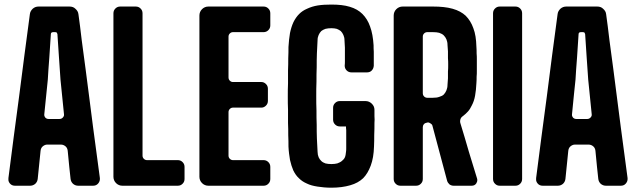

<svg xmlns="http://www.w3.org/2000/svg" viewBox="-20 -829 2839 857"><path d="M113.3 -765.6C96.7 -643.6 81.1 -521.5 65.4 -399.4C48.8 -277.3 33.2 -156.2 17.6 -34.2V-30.3C16.6 -22.5 19.5 -15.6 24.4 -9.8C30.3 -2.9 38.1 0 46.9 0H114.3C123 0 130.9 -2.9 137.7 -8.8C144.5 -15.6 147.5 -22.5 148.4 -31.2C154.3 -86.9 158.2 -128.9 161.1 -156.2C162.1 -164.1 165 -170.9 170.9 -175.8C176.8 -180.7 183.6 -183.6 190.4 -183.6H252C259.8 -183.6 266.6 -180.7 272.5 -175.8C278.3 -170.9 281.2 -164.1 282.2 -156.2C287.1 -100.6 292 -59.6 294.9 -31.2C295.9 -22.5 298.8 -15.6 305.7 -8.8C312.5 -2.9 320.3 0 329.1 0H395.5C404.3 0 412.1 -2.9 418 -9.8C422.9 -15.6 425.8 -22.5 425.8 -29.3V-34.2C417 -97.7 407.2 -173.8 395.5 -260.7C384.8 -347.7 373 -433.6 362.3 -518.6C356.4 -564.5 350.6 -608.4 344.7 -650.4C339.8 -692.4 335 -731.4 330.1 -765.6C329.1 -775.4 324.2 -783.2 316.4 -790C309.6 -796.9 300.8 -799.8 290 -799.8H152.3C142.6 -799.8 133.8 -796.9 126 -790C119.1 -783.2 114.3 -775.4 113.3 -765.6ZM245.1 -297.9H221.7H197.3C191.4 -297.9 186.5 -299.8 182.6 -303.7C178.7 -308.6 176.8 -313.5 177.7 -319.3C184.6 -387.7 189.5 -439.5 193.4 -473.6C194.3 -498 197.3 -531.2 200.2 -573.2C203.1 -614.3 205.1 -648.4 207 -676.8C207 -679.7 208 -681.6 210 -683.6C211.9 -684.6 213.9 -685.5 216.8 -685.5H226.6C229.5 -685.5 231.4 -684.6 233.4 -683.6C234.4 -681.6 235.4 -679.7 236.3 -676.8C238.3 -648.4 240.2 -614.3 243.2 -573.2C246.1 -531.2 248 -498 250 -473.6C256.8 -405.3 261.7 -353.5 265.6 -319.3C266.6 -313.5 264.6 -308.6 259.8 -303.7C255.9 -299.8 251 -297.9 245.1 -297.9Z M486.3 -769.5V-405.3V-40C486.3 -29.3 490.2 -19.5 498 -11.7C505.9 -3.9 515.6 0 526.4 0H773.4C782.2 0 789.1 -2.9 794.9 -8.8C800.8 -14.6 803.7 -21.5 803.7 -30.3V-84C803.7 -92.8 800.8 -99.6 794.9 -105.5C789.1 -111.3 782.2 -114.3 773.4 -114.3H635.7C630.9 -114.3 626 -116.2 622.1 -120.1C618.2 -124 616.2 -128.9 616.2 -133.8V-769.5C616.2 -778.3 613.3 -785.2 607.4 -791C601.6 -796.9 594.7 -799.8 585.9 -799.8H516.6C507.8 -799.8 501 -796.9 495.1 -791C489.3 -785.2 486.3 -778.3 486.3 -769.5Z M870.1 -759.8V-400.4V-40C870.1 -29.3 874 -19.5 881.8 -11.7C889.6 -3.9 899.4 0 910.2 0H1156.2C1165 0 1171.9 -2.9 1177.7 -8.8C1183.6 -14.6 1186.5 -21.5 1186.5 -30.3V-84C1186.5 -92.8 1183.6 -99.6 1177.7 -105.5C1171.9 -111.3 1165 -114.3 1156.2 -114.3H1019.5C1014.6 -114.3 1009.8 -116.2 1005.9 -120.1C1002 -124 1000 -128.9 1000 -133.8V-329.1C1000 -334 1002 -338.9 1005.9 -342.8C1009.8 -346.7 1014.6 -348.6 1019.5 -348.6H1146.5C1154.3 -348.6 1161.1 -351.6 1167 -357.4C1172.9 -363.3 1175.8 -370.1 1175.8 -378.9V-432.6C1175.8 -441.4 1172.9 -448.2 1167 -454.1C1161.1 -460 1154.3 -462.9 1146.5 -462.9H1019.5C1014.6 -462.9 1009.8 -464.8 1005.9 -468.8C1002 -472.7 1000 -477.5 1000 -483.4V-666C1000 -670.9 1002 -675.8 1005.9 -679.7C1009.8 -683.6 1014.6 -685.5 1019.5 -685.5H1156.2C1165 -685.5 1171.9 -688.5 1177.7 -694.3C1183.6 -700.2 1186.5 -707 1186.5 -715.8V-769.5C1186.5 -778.3 1183.6 -785.2 1177.7 -791C1171.9 -796.9 1165 -799.8 1156.2 -799.8H910.2C899.4 -799.8 889.6 -795.9 881.8 -788.1C874 -780.3 870.1 -770.5 870.1 -759.8Z M1349.6 -9.8C1363.3 -2.9 1378.9 1 1397.5 3.9C1416 6.8 1436.5 8.8 1459 8.8C1491.2 8.8 1519.5 4.9 1543 -2C1567.4 -8.8 1585.9 -19.5 1600.6 -33.2C1615.2 -47.9 1626 -66.4 1634.8 -89.8C1643.6 -113.3 1648.4 -141.6 1649.4 -174.8C1650.4 -191.4 1650.4 -209 1650.4 -226.6C1651.4 -245.1 1651.4 -262.7 1651.4 -280.3C1652.3 -291 1652.3 -300.8 1651.4 -310.5V-338.9C1651.4 -349.6 1647.5 -358.4 1639.6 -366.2C1631.8 -374 1622.1 -377.9 1611.3 -377.9H1543.9H1497.1C1488.3 -377.9 1481.4 -375 1475.6 -369.1C1469.7 -363.3 1466.8 -356.4 1466.8 -347.7V-294.9C1466.8 -286.1 1469.7 -279.3 1475.6 -273.4C1481.4 -267.6 1488.3 -264.6 1497.1 -264.6H1524.4C1524.4 -259.8 1524.4 -254.9 1525.4 -248V-228.5V-208V-187.5V-168C1525.4 -162.1 1525.4 -156.2 1524.4 -151.4C1523.4 -142.6 1522.5 -133.8 1519.5 -127C1516.6 -120.1 1511.7 -115.2 1505.9 -110.4C1500 -105.5 1493.2 -102.5 1485.4 -99.6C1477.5 -97.7 1468.8 -96.7 1459 -96.7C1449.2 -96.7 1440.4 -97.7 1432.6 -99.6C1424.8 -102.5 1418.9 -105.5 1414.1 -110.4C1409.2 -115.2 1405.3 -120.1 1402.3 -127C1399.4 -133.8 1397.5 -142.6 1397.5 -151.4C1396.5 -169.9 1395.5 -189.5 1394.5 -210C1393.6 -230.5 1393.6 -251 1393.6 -271.5C1392.6 -293 1392.6 -314.5 1392.6 -335.9C1391.6 -356.4 1391.6 -377.9 1391.6 -400.4C1391.6 -421.9 1391.6 -443.4 1392.6 -464.8C1392.6 -486.3 1392.6 -507.8 1393.6 -529.3C1393.6 -549.8 1393.6 -570.3 1394.5 -590.8C1395.5 -611.3 1396.5 -630.9 1397.5 -650.4C1397.5 -659.2 1399.4 -666 1402.3 -672.9C1405.3 -679.7 1409.2 -685.5 1414.1 -690.4C1418.9 -694.3 1424.8 -697.3 1432.6 -700.2C1440.4 -702.1 1449.2 -703.1 1459 -703.1C1467.8 -703.1 1476.6 -702.1 1483.4 -700.2C1490.2 -697.3 1496.1 -694.3 1501 -690.4C1505.9 -685.5 1509.8 -679.7 1512.7 -672.9C1515.6 -666 1517.6 -659.2 1517.6 -650.4C1518.6 -639.6 1518.6 -628.9 1519.5 -616.2V-578.1V-556.6C1519.5 -549.8 1519.5 -543 1518.6 -536.1C1518.6 -527.3 1521.5 -520.5 1527.3 -514.6C1533.2 -508.8 1540 -505.9 1548.8 -505.9H1618.2C1627 -505.9 1633.8 -508.8 1638.7 -513.7C1644.5 -519.5 1647.5 -526.4 1648.4 -535.2V-549.8V-566.4V-597.7C1647.5 -608.4 1647.5 -618.2 1647.5 -627C1645.5 -659.2 1640.6 -687.5 1631.8 -710.9C1624 -733.4 1612.3 -752 1597.7 -766.6C1583 -781.2 1564.5 -792 1541 -798.8C1518.6 -805.7 1491.2 -808.6 1459 -808.6C1436.5 -808.6 1417 -807.6 1398.4 -804.7C1380.9 -801.8 1365.2 -796.9 1350.6 -790C1336.9 -784.2 1325.2 -776.4 1315.4 -766.6C1304.7 -755.9 1296.9 -744.1 1290 -730.5C1283.2 -715.8 1278.3 -700.2 1274.4 -681.6C1271.5 -663.1 1268.6 -641.6 1267.6 -619.1C1267.6 -603.5 1267.6 -586.9 1266.6 -569.3C1266.6 -551.8 1266.6 -533.2 1265.6 -514.6V-457C1264.6 -437.5 1264.6 -418 1264.6 -397.5C1264.6 -377.9 1264.6 -358.4 1265.6 -338.9V-280.3C1266.6 -261.7 1266.6 -243.2 1266.6 -225.6C1267.6 -207 1267.6 -190.4 1267.6 -174.8C1268.6 -152.3 1271.5 -132.8 1274.4 -115.2C1278.3 -97.7 1283.2 -82 1289.1 -68.4C1295.9 -54.7 1303.7 -43 1314.5 -33.2C1324.2 -23.4 1335.9 -15.6 1349.6 -9.8Z M1737.3 -759.8V-394.5V-30.3C1737.3 -21.5 1740.2 -14.6 1746.1 -8.8C1752 -2.9 1758.8 0 1767.6 0H1836.9C1845.7 0 1852.5 -2.9 1858.4 -8.8C1864.3 -14.6 1867.2 -21.5 1867.2 -30.3V-261.7C1867.2 -266.6 1869.1 -271.5 1872.1 -274.4C1875 -278.3 1878.9 -280.3 1883.8 -281.2C1885.7 -281.2 1886.7 -281.2 1887.7 -282.2C1892.6 -283.2 1897.5 -281.2 1901.4 -278.3C1906.2 -275.4 1909.2 -272.5 1910.2 -267.6C1939.5 -158.2 1960.9 -76.2 1975.6 -22.5C1977.5 -15.6 1981.4 -10.7 1986.3 -5.9C1992.2 -2 1998 0 2004.9 0H2085C2093.8 0 2100.6 -2.9 2105.5 -9.8C2108.4 -14.6 2110.4 -19.5 2110.4 -24.4C2110.4 -27.3 2110.4 -29.3 2109.4 -32.2C2098.6 -66.4 2086.9 -106.4 2073.2 -150.4C2060.5 -194.3 2047.9 -237.3 2035.2 -278.3C2033.2 -284.2 2033.2 -290 2035.2 -296.9C2037.1 -302.7 2041 -307.6 2045.9 -310.5C2054.7 -317.4 2062.5 -324.2 2069.3 -332C2076.2 -339.8 2081.1 -348.6 2085.9 -358.4C2092.8 -371.1 2097.7 -385.7 2100.6 -402.3C2103.5 -418.9 2105.5 -436.5 2106.4 -457C2107.4 -467.8 2107.4 -477.5 2107.4 -486.3C2108.4 -495.1 2108.4 -503.9 2108.4 -512.7V-538.1V-563.5C2108.4 -572.3 2108.4 -581.1 2107.4 -590.8C2107.4 -600.6 2107.4 -610.4 2106.4 -621.1C2105.5 -653.3 2101.6 -680.7 2092.8 -703.1C2085 -725.6 2073.2 -744.1 2058.6 -758.8C2043.9 -772.5 2024.4 -783.2 2000 -790C1975.6 -796.9 1946.3 -799.8 1913.1 -799.8H1777.3C1766.6 -799.8 1756.8 -795.9 1749 -788.1C1741.2 -780.3 1737.3 -770.5 1737.3 -759.8ZM1886.7 -392.6C1881.8 -392.6 1877 -394.5 1873 -398.4C1869.1 -402.3 1867.2 -407.2 1867.2 -413.1V-666C1867.2 -670.9 1869.1 -675.8 1873 -679.7C1877 -683.6 1881.8 -685.5 1886.7 -685.5H1913.1C1923.8 -685.5 1932.6 -684.6 1940.4 -682.6C1949.2 -679.7 1956.1 -675.8 1960.9 -670.9C1965.8 -666 1969.7 -660.2 1972.7 -653.3C1975.6 -646.5 1977.5 -637.7 1977.5 -627.9C1978.5 -619.1 1978.5 -609.4 1979.5 -599.6V-569.3C1980.5 -559.6 1980.5 -549.8 1980.5 -539.1C1980.5 -529.3 1980.5 -519.5 1979.5 -509.8V-479.5C1978.5 -469.7 1978.5 -460 1977.5 -451.2C1977.5 -441.4 1975.6 -432.6 1972.7 -425.8C1969.7 -418.9 1965.8 -412.1 1960.9 -407.2C1956.1 -402.3 1949.2 -399.4 1940.4 -396.5C1932.6 -393.6 1922.9 -392.6 1912.1 -392.6H1886.7Z M2180.7 -30.3C2180.7 -21.5 2183.6 -14.6 2189.5 -8.8C2195.3 -2.9 2202.1 0 2210.9 0H2280.3C2289.1 0 2295.9 -2.9 2301.8 -8.8C2307.6 -14.6 2310.5 -21.5 2310.5 -30.3V-769.5C2310.5 -778.3 2307.6 -785.2 2301.8 -791C2295.9 -796.9 2289.1 -799.8 2280.3 -799.8H2210.9C2202.1 -799.8 2195.3 -796.9 2189.5 -791C2183.6 -785.2 2180.7 -778.3 2180.7 -769.5V-30.3Z M2468.8 -765.6C2452.1 -643.6 2436.5 -521.5 2420.9 -399.4C2404.3 -277.3 2388.7 -156.2 2373 -34.2V-30.3C2372.1 -22.5 2375 -15.6 2379.9 -9.8C2385.7 -2.9 2393.6 0 2402.3 0H2469.7C2478.5 0 2486.3 -2.9 2493.2 -8.8C2500 -15.6 2502.9 -22.5 2503.9 -31.2C2509.8 -86.9 2513.7 -128.9 2516.6 -156.2C2517.6 -164.1 2520.5 -170.9 2526.4 -175.8C2532.2 -180.7 2539.1 -183.6 2545.9 -183.6H2607.4C2615.2 -183.6 2622.1 -180.7 2627.9 -175.8C2633.8 -170.9 2636.7 -164.1 2637.7 -156.2C2642.6 -100.6 2647.5 -59.6 2650.4 -31.2C2651.4 -22.5 2654.3 -15.6 2661.1 -8.8C2668 -2.9 2675.8 0 2684.6 0H2751C2759.8 0 2767.6 -2.9 2773.4 -9.8C2778.3 -15.6 2781.2 -22.5 2781.2 -29.3V-34.2C2772.5 -97.7 2762.7 -173.8 2751 -260.7C2740.2 -347.7 2728.5 -433.6 2717.8 -518.6C2711.9 -564.5 2706.1 -608.4 2700.2 -650.4C2695.3 -692.4 2690.4 -731.4 2685.5 -765.6C2684.6 -775.4 2679.7 -783.2 2671.9 -790C2665 -796.9 2656.2 -799.8 2645.5 -799.8H2507.8C2498 -799.8 2489.3 -796.9 2481.4 -790C2474.6 -783.2 2469.7 -775.4 2468.8 -765.6ZM2600.6 -297.9H2577.1H2552.7C2546.9 -297.9 2542 -299.8 2538.1 -303.7C2534.2 -308.6 2532.2 -313.5 2533.2 -319.3C2540 -387.7 2544.9 -439.5 2548.8 -473.6C2549.8 -498 2552.7 -531.2 2555.7 -573.2C2558.6 -614.3 2560.5 -648.4 2562.5 -676.8C2562.5 -679.7 2563.5 -681.6 2565.4 -683.6C2567.4 -684.6 2569.3 -685.5 2572.3 -685.5H2582C2585 -685.5 2586.9 -684.6 2588.9 -683.6C2589.8 -681.6 2590.8 -679.7 2591.8 -676.8C2593.8 -648.4 2595.7 -614.3 2598.6 -573.2C2601.6 -531.2 2603.5 -498 2605.5 -473.6C2612.3 -405.3 2617.2 -353.5 2621.1 -319.3C2622.1 -313.5 2620.1 -308.6 2615.2 -303.7C2611.3 -299.8 2606.4 -297.9 2600.6 -297.9Z"/></svg>

Font: Yellow Ladder Regular
Style: Regular
Weight: 400
Designer: Zima Creative
Version: Version 2.002